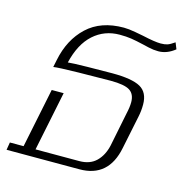

<svg xmlns="http://www.w3.org/2000/svg" viewBox="-104 -647 702 730"><g transform="rotate(15 247.5 -282.0)"><path d="M-10 -30H44L92 -264H139L91 -30H263Q305 -30 329.5 -54Q354 -78 363 -118L390 -252Q396 -278 396 -297Q396 -329 375 -342.5Q354 -356 300 -356Q255 -356 173.5 -354.5Q92 -353 75 -350L81 -379Q98 -463 152 -513.5Q206 -564 296 -564Q315 -564 342 -559Q369 -554 374 -553Q423 -542 446 -542Q462 -542 472.5 -545.5Q483 -549 500 -561L510 -536Q479 -511 445 -511Q426 -511 406.5 -515.5Q387 -520 383 -521Q353 -528 333.5 -531Q314 -534 288 -534Q228 -534 185 -495.5Q142 -457 124 -381Q140 -383 200.5 -384Q261 -385 298 -385Q376 -385 409 -366.5Q442 -348 442 -300Q442 -275 437 -252L410 -121Q386 0 272 0H-15Z"/></g></svg>

Font: Trirong ExtraLight
Style: Italic
Weight: 275
Italic angle: -12°
Designer: Katatrad Team
Foundry: CadsonDemak
Version: Version 1.003